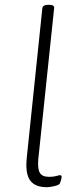

<svg xmlns="http://www.w3.org/2000/svg" viewBox="-20 -772 337 798"><path d="M173 6Q141 6 121 -7Q101 -20 94 -46.5Q87 -73 91 -114L156 -738Q158 -752 180 -752H184Q196 -752 201 -748.5Q206 -745 205 -738L139 -109Q136 -69 146 -53Q156 -37 184 -37Q202 -37 214 -40.5Q226 -44 230 -44Q233 -44 234.5 -42Q236 -40 236 -37Q236 -33 235 -28.5Q234 -24 232.5 -19.5Q231 -15 229 -10Q227 -5 216.5 -1.5Q206 2 194 4Q182 6 173 6Z"/></svg>

Font: Asap ExtraLight
Style: Italic
Weight: 250
Italic angle: -6°
Version: Version 3.001